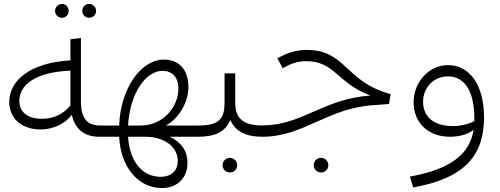

<svg xmlns="http://www.w3.org/2000/svg" viewBox="-20 -693 2536 973"><path d="M294 -603C313 -603 328 -618 328 -638C328 -657 313 -673 294 -673C275 -673 259 -657 259 -638C259 -618 275 -603 294 -603ZM432 -603C451 -603 467 -618 467 -638C467 -657 451 -673 432 -673C412 -673 397 -657 397 -638C397 -618 412 -603 432 -603ZM503 -57H488C425 -57 390 -88 390 -182V-501L337 -494V-387C135 -376 27 -286 27 -177C27 -95 87 -37 186 -37C249 -37 309 -65 344 -111C362 -33 412 0 483 0H498L518 -28ZM194 -91C113 -91 78 -130 78 -182C78 -261 157 -328 337 -335V-159C307 -120 256 -91 194 -91Z M1002 -29 988 -57H821C894 -98 935 -183 935 -250C935 -344 884 -391 811 -391C693 -391 590 -243 584 -57H503L478 -29L498 0H584C590 152 680 260 800 260C881 260 930 206 930 134C930 68 897 28 841 0H982ZM803 -334C852 -334 884 -303 884 -243C884 -153 808 -57 694 -57H629C638 -220 719 -334 803 -334ZM881 124C881 166 854 203 794 203C701 203 637 126 629 0H717C806 0 881 46 881 124Z M1314 -57C1206 -57 1172 -96 1172 -176V-321H1118V-176C1118 -100 1099 -57 988 -57L962 -29L982 0C1071 0 1122 -25 1147 -85C1174 -25 1228 0 1309 0L1329 -29ZM1145 107C1124 107 1108 124 1108 144C1108 165 1124 181 1145 181C1166 181 1182 165 1182 144C1182 124 1166 107 1145 107Z M1533 -440C1486 -440 1436 -427 1386 -397L1413 -347C1451 -370 1489 -383 1531 -383C1678 -383 1686 -273 1857 -209C1615 -191 1510 -58 1314 -58L1289 -29L1309 0C1524 0 1638 -149 1886 -161L1951 -166L1960 -216C1724 -280 1736 -440 1533 -440ZM1607 107C1586 107 1570 124 1570 144C1570 165 1586 181 1607 181C1628 181 1644 165 1644 144C1644 124 1628 107 1607 107Z M2251 -363C2152 -363 2076 -275 2076 -175C2076 -74 2146 0 2261 0C2305 0 2350 -11 2380 -35C2361 83 2273 163 2057 202L2074 257C2342 209 2433 89 2433 -99C2433 -267 2356 -363 2251 -363ZM2277 -54C2176 -54 2124 -102 2124 -178C2124 -247 2176 -306 2250 -306C2332 -306 2384 -235 2384 -91V-79C2353 -63 2311 -54 2277 -54Z"/></svg>

Font: FiraGO Light
Style: Regular
Weight: 300
Designer: bBox Type
Foundry: bBox Type GmbH
Version: Version 1.001;PS 001.001;hotconv 1.0.88;makeotf.lib2.5.64775